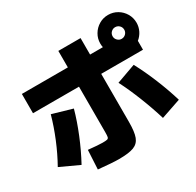

<svg xmlns="http://www.w3.org/2000/svg" viewBox="-180 -1021 1298 1271"><g transform="rotate(-30 469.0 -385.5)"><path d="M224.6 35.2 232.4 -110.4Q309.1 -102.5 340.8 -102.5Q367.7 -102.5 376.7 -105.2Q385.7 -107.9 388.2 -117.9Q390.6 -127.9 390.6 -157.2V-502H39.1V-649.4H390.6V-775.4H560.5V-649.4H658.2Q655.3 -663.6 655.3 -678.7Q655.3 -716.3 674.1 -748Q692.9 -779.8 724.6 -798.6Q756.3 -817.4 793.9 -817.4Q832 -817.4 863.8 -798.6Q895.5 -779.8 914.1 -748Q932.6 -716.3 932.6 -678.7Q932.6 -646.5 918.5 -617.9Q904.3 -589.4 879.9 -569.8V-502H560.5V-135.7Q560.5 -58.6 546.1 -20.8Q531.7 17.1 494.1 31.5Q456.5 45.9 379.9 45.9Q332 45.9 224.6 35.2ZM137.7 -437.5 289.1 -393.6Q266.1 -310.5 228.8 -219Q191.4 -127.4 146.5 -44.9L2.9 -111.3Q44.9 -186 80.1 -271.2Q115.2 -356.4 137.7 -437.5ZM629.9 -393.6 776.4 -446.3Q819.3 -366.2 856.4 -275.1Q893.6 -184.1 919.9 -96.7L768.6 -44.9Q742.2 -132.3 705.3 -225.3Q668.5 -318.4 629.9 -393.6ZM838.9 -678.7Q838.9 -697.8 825.9 -710.7Q813 -723.6 793.9 -723.6Q776.4 -723.6 763.2 -710.7Q750 -697.8 750 -678.7Q750 -661.1 763.2 -647.9Q776.4 -634.8 793.9 -634.8Q813 -634.8 825.9 -647.9Q838.9 -661.1 838.9 -678.7Z"/></g></svg>

Font: Pretendard JP Black
Style: Regular
Weight: 900
Designer: Base glyphs from Inter by Rasmus Andersson; Hangeul glyphs from Noto Sans CJK(Source Han Sans) by Jang Soo-young and Kan
Foundry: Kil Hyung-jin
Version: Version 1.309